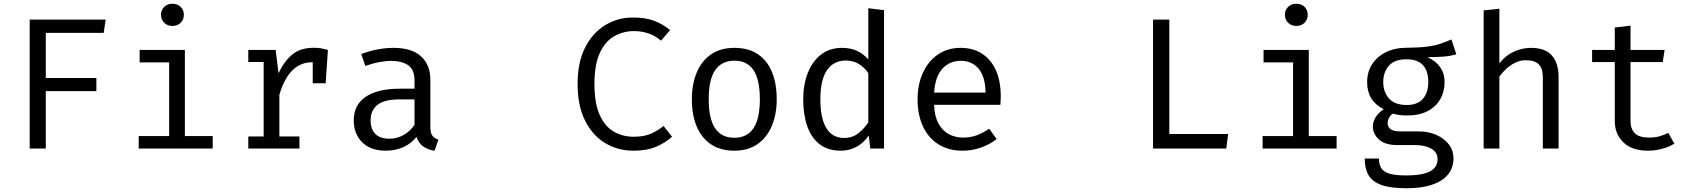

<svg xmlns="http://www.w3.org/2000/svg" viewBox="-20 -793 9040 1025"><path d="M224.5 -617.5V-376.5H494.5V-306.5H224.5V0H138.5V-688.5H544L533.5 -617.5Z M967 -526.5V-66.5H1115.5V0H720.5V-66.5H883V-460H725.5V-526.5ZM900 -773Q928 -773 944.8 -756Q961.5 -739 961.5 -714.5Q961.5 -689 944.8 -671.8Q928 -654.5 900 -654.5Q873.5 -654.5 856.5 -671.8Q839.5 -689 839.5 -714.5Q839.5 -739 856.5 -756Q873.5 -773 900 -773Z M1305.5 0V-64.5H1387.5V-462H1305.5V-526.5H1451.5L1467 -402Q1497.5 -467 1541 -502.5Q1584.5 -538 1656 -538Q1678 -538 1695.2 -534.8Q1712.5 -531.5 1730.5 -526.5L1706 -451.5Q1689.5 -456 1676 -458.2Q1662.5 -460.5 1645 -460.5Q1584.5 -460.5 1541 -417.5Q1497.5 -374.5 1471.5 -287.5V-64.5H1578.5V0ZM1649.5 -348.5V-463L1658 -526.5H1730.5L1718.5 -348.5Z M2277.5 -115Q2277.5 -83.5 2288 -69Q2298.5 -54.5 2320.5 -47.5L2300 11.5Q2266 7 2240.5 -10.2Q2215 -27.5 2203.5 -62.5Q2175 -26 2132.5 -7.2Q2090 11.5 2038.5 11.5Q1959.5 11.5 1914 -33Q1868.5 -77.5 1868.5 -151Q1868.5 -232.5 1932 -276Q1995.5 -319.5 2115.5 -319.5H2193V-363.5Q2193 -420.5 2159.8 -444.2Q2126.5 -468 2067.5 -468Q2041.5 -468 2006.5 -461.8Q1971.5 -455.5 1930.5 -441L1908.5 -504.5Q1957 -522.5 1999.5 -530Q2042 -537.5 2080.5 -537.5Q2179 -537.5 2228.2 -491.8Q2277.5 -446 2277.5 -367.5ZM2060 -52.5Q2099 -52.5 2134.5 -72.2Q2170 -92 2193 -127V-262.5H2117Q2030 -262.5 1994.2 -232.5Q1958.5 -202.5 1958.5 -152Q1958.5 -103 1983.8 -77.8Q2009 -52.5 2060 -52.5Z M3358 -699.5Q3425.5 -699.5 3471 -682.5Q3516.5 -665.5 3557.5 -632.5L3509 -576Q3476.5 -603.5 3440.2 -615.2Q3404 -627 3364.5 -627Q3308 -627 3260 -600.2Q3212 -573.5 3182.8 -511.8Q3153.5 -450 3153.5 -344.5Q3153.5 -242 3181.2 -180Q3209 -118 3256.5 -90.5Q3304 -63 3362.5 -63Q3420.5 -63 3457.8 -80.5Q3495 -98 3522.5 -120.5L3567.5 -63.5Q3536 -33 3485.5 -10.8Q3435 11.5 3361.5 11.5Q3278 11.5 3210.2 -29.5Q3142.5 -70.5 3103 -149.8Q3063.5 -229 3063.5 -344.5Q3063.5 -460.5 3103.8 -539.5Q3144 -618.5 3211.2 -659Q3278.5 -699.5 3358 -699.5Z M3901 -537.5Q3975.5 -537.5 4025.8 -503.8Q4076 -470 4101.2 -408.5Q4126.5 -347 4126.5 -263.5Q4126.5 -183 4100.5 -121Q4074.5 -59 4024.2 -23.8Q3974 11.5 3900 11.5Q3826 11.5 3775.5 -22.5Q3725 -56.5 3699.2 -118.2Q3673.5 -180 3673.5 -262.5Q3673.5 -344 3699.5 -406Q3725.5 -468 3776.2 -502.8Q3827 -537.5 3901 -537.5ZM3901 -469Q3833 -469 3798.2 -418.8Q3763.5 -368.5 3763.5 -262.5Q3763.5 -158.5 3797.8 -108Q3832 -57.5 3900 -57.5Q3968 -57.5 4002.2 -108Q4036.5 -158.5 4036.5 -263.5Q4036.5 -368.5 4002.5 -418.8Q3968.5 -469 3901 -469Z M4615.5 -749 4699.5 -738.5V0H4626L4618 -69.5Q4588.5 -27.5 4550.2 -8Q4512 11.5 4468.5 11.5Q4400 11.5 4355.5 -23Q4311 -57.5 4289.5 -119.2Q4268 -181 4268 -262.5Q4268 -341.5 4292.5 -403.8Q4317 -466 4363.2 -501.8Q4409.5 -537.5 4474.5 -537.5Q4520 -537.5 4554.5 -521.8Q4589 -506 4615.5 -475.5ZM4496.5 -470Q4430.5 -470 4395 -418.5Q4359.5 -367 4359.5 -262.5Q4359.5 -194.5 4374 -148.5Q4388.5 -102.5 4416.8 -79.5Q4445 -56.5 4486 -56.5Q4531 -56.5 4562.8 -82Q4594.5 -107.5 4615.5 -139.5V-402.5Q4594 -434.5 4563.5 -452.2Q4533 -470 4496.5 -470Z M4966.5 -233.5Q4969 -172.5 4990 -133.8Q5011 -95 5045.5 -76.8Q5080 -58.5 5120.5 -58.5Q5161 -58.5 5193.8 -70.5Q5226.5 -82.5 5261 -106L5300.5 -50.5Q5263.5 -21.5 5216.2 -5Q5169 11.5 5119.5 11.5Q5043 11.5 4989 -23Q4935 -57.5 4906.8 -119.2Q4878.5 -181 4878.5 -262.5Q4878.5 -342.5 4907 -404.5Q4935.5 -466.5 4987 -502Q5038.5 -537.5 5108.5 -537.5Q5175 -537.5 5223 -506.2Q5271 -475 5296.8 -417.2Q5322.5 -359.5 5322.5 -279.5Q5322.5 -266 5322 -254.2Q5321.5 -242.5 5320.5 -233.5ZM5109.5 -468.5Q5051 -468.5 5011.8 -427Q4972.5 -385.5 4967 -298.5H5241.5Q5240 -383 5204.5 -425.8Q5169 -468.5 5109.5 -468.5Z M6135.5 0V-688.5H6222.5V-77.5H6536.5L6526.5 0Z M6967 -526.5V-66.5H7115.5V0H6720.5V-66.5H6883V-460H6725.5V-526.5ZM6900 -773Q6928 -773 6944.8 -756Q6961.5 -739 6961.5 -714.5Q6961.5 -689 6944.8 -671.8Q6928 -654.5 6900 -654.5Q6873.5 -654.5 6856.5 -671.8Q6839.5 -689 6839.5 -714.5Q6839.5 -739 6856.5 -756Q6873.5 -773 6900 -773Z M7728.5 -582.5 7754.5 -503.5Q7721 -493 7683 -490.5Q7645 -488 7600.5 -488Q7646 -467 7669 -433.8Q7692 -400.5 7692 -355.5Q7692 -303.5 7668.5 -263Q7645 -222.5 7600.8 -199.5Q7556.5 -176.5 7494 -176.5Q7467.5 -176.5 7449.8 -179Q7432 -181.5 7415.5 -186.5Q7403.5 -178.5 7395.8 -164.5Q7388 -150.5 7388 -135.5Q7388 -116.5 7403 -104Q7418 -91.5 7458.5 -91.5H7553.5Q7606.5 -91.5 7648.8 -72.5Q7691 -53.5 7715.2 -21.5Q7739.5 10.5 7739.5 51.5Q7739.5 129 7673.8 170.5Q7608 212 7488 212Q7404 212 7355.5 194.8Q7307 177.5 7286.2 142.2Q7265.5 107 7265.5 53.5H7341.5Q7341.5 84 7353.5 104Q7365.5 124 7397 133.8Q7428.5 143.5 7487.5 143.5Q7545.5 143.5 7582.2 133.8Q7619 124 7636.8 104.8Q7654.5 85.5 7654.5 57Q7654.5 19.5 7620.5 0.5Q7586.5 -18.5 7535.5 -18.5H7441.5Q7373.5 -18.5 7341.2 -48.5Q7309 -78.5 7309 -117.5Q7309 -143 7323.8 -167Q7338.5 -191 7367 -209.5Q7321.5 -233.5 7300 -269Q7278.5 -304.5 7278.5 -355Q7278.5 -408.5 7305 -449.8Q7331.5 -491 7379 -514.5Q7426.5 -538 7488.5 -538Q7555 -538.5 7596.5 -543.8Q7638 -549 7667.8 -559Q7697.5 -569 7728.5 -582.5ZM7488.5 -476.5Q7425 -476.5 7394.8 -442.2Q7364.5 -408 7364.5 -355Q7364.5 -301.5 7395.5 -267Q7426.5 -232.5 7490.5 -232.5Q7546.5 -232.5 7575.8 -265Q7605 -297.5 7605 -355.5Q7605 -415 7575.8 -445.8Q7546.5 -476.5 7488.5 -476.5Z M7984.5 -746.5V-454.5Q8015.5 -496 8060.8 -516.8Q8106 -537.5 8152.5 -537.5Q8229.5 -537.5 8265 -496.5Q8300.5 -455.5 8300.5 -382.5V0H8216.5V-380.5Q8216.5 -428 8194.5 -449.8Q8172.5 -471.5 8125.5 -471.5Q8095.5 -471.5 8068.5 -458Q8041.5 -444.5 8020 -424.5Q7998.5 -404.5 7984.5 -383.5V0H7900.5V-737.5Z M8918.5 -26.5Q8891.5 -8.5 8853 1.5Q8814.5 11.5 8777.5 11.5Q8692.5 11.5 8646.5 -33Q8600.5 -77.5 8600.5 -147.5V-461.5H8479.5V-526.5H8600.5V-646L8684.5 -656V-526.5H8866.5L8856.5 -461.5H8684.5V-148.5Q8684.5 -104.5 8707.8 -81.5Q8731 -58.5 8785 -58.5Q8814.5 -58.5 8839.5 -65.5Q8864.5 -72.5 8886 -83.5Z"/></svg>

Font: Fira Code Light
Style: Regular
Weight: 400
Monospace: yes
Version: Version 5.002